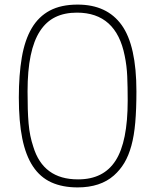

<svg xmlns="http://www.w3.org/2000/svg" viewBox="-20 -808 676 836"><path d="M318 8Q252 8 203.5 -14Q155 -36 123.5 -83.5Q92 -131 77 -205Q62 -279 62 -383Q62 -482 75 -558Q88 -634 118 -685Q148 -736 197 -762Q246 -788 318 -788Q446 -788 510 -698.5Q574 -609 574 -410Q574 -333 569 -275Q564 -217 552 -173.5Q540 -130 521.5 -99Q503 -68 476 -44Q417 8 318 8ZM321 -27Q431 -27 483.5 -109Q536 -191 536 -370Q536 -429 534 -475.5Q532 -522 523 -565Q486 -753 315 -753Q261 -753 221 -733.5Q181 -714 154 -672.5Q127 -631 113.5 -566Q100 -501 100 -410Q100 -367 101 -333Q102 -299 104.5 -270.5Q107 -242 112 -217.5Q117 -193 125 -169Q168 -27 319 -27Z"/></svg>

Font: Tanohe Sans ExtraLight
Style: Regular
Weight: 250
Designer: Village Type and Design LLC & Cristiano Sobral
Foundry: Cooper Hewitt Smithsonian Design Museum
Version: Version 1.00;September 29, 2021;FontCreator 13.0.0.2655 64-b